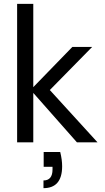

<svg xmlns="http://www.w3.org/2000/svg" viewBox="-20 -740 544 998"><path d="M153 0V-257L380 0H487L239 -272L459 -496H356L153 -287V-720H69V0ZM206 238C267 238 303 204 303 124C303 103 300 78 293 50H207V127H253V141C253 179 237 198 206 198Z"/></svg>

Font: Rootstock Sans Body
Style: Regular
Weight: 400
Designer: Colophon Foundry, Jonny Pinhorn
Foundry: Colophon Foundry
Version: Version 1.200;FEAKit 1.0